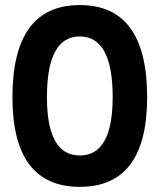

<svg xmlns="http://www.w3.org/2000/svg" viewBox="-20 -723 626 753"><path d="M293 9.8Q28.8 9.8 28.8 -341.8Q28.8 -703.1 293 -703.1Q557.1 -703.1 557.1 -341.8Q557.1 9.8 293 9.8ZM293 -113.3Q421.9 -113.3 421.9 -341.8Q421.9 -580.1 293 -580.1Q164.1 -580.1 164.1 -341.8Q164.1 -113.3 293 -113.3Z"/></svg>

Font: Cascadia Mono
Style: Regular
Weight: 400
Monospace: yes
Designer: Aaron Bell
Foundry: Saja Typeworks
Version: Version 2404.023